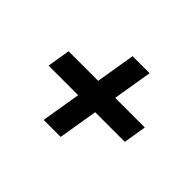

<svg xmlns="http://www.w3.org/2000/svg" viewBox="-105 -725 873 873"><g transform="rotate(45 332.0 -288.5)"><path d="M240.2 -43 321.3 -533.7H430.7L349.6 -43ZM81.5 -233.4 99.6 -343.8H589.8L571.8 -233.4Z"/></g></svg>

Font: Inter 20pt SemiBold
Style: Italic
Weight: 600
Italic angle: -9.3988°
Version: Version 4.001;git-66647c0bb